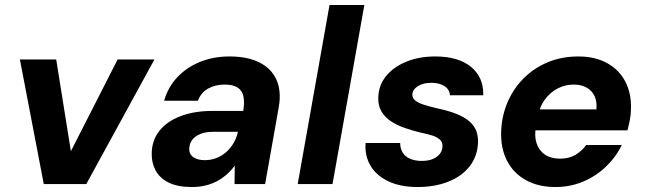

<svg xmlns="http://www.w3.org/2000/svg" viewBox="-20 -740 2596 772"><path d="M156 0 60 -501H206L265 -132L453 -501H601L327 0Z M751 12Q694 12 658 -6Q622 -24 605.5 -55Q589 -86 590 -124Q591 -176 621 -214Q651 -252 706 -273Q761 -294 835 -294H958Q964 -330 958.5 -353.5Q953 -377 934.5 -388.5Q916 -400 883 -400Q846 -400 817 -384Q788 -368 776 -335H640Q655 -389 692.5 -429Q730 -469 784 -491Q838 -513 903 -513Q975 -513 1023 -489Q1071 -465 1091.5 -419.5Q1112 -374 1101 -310L1046 0H923L924 -74Q910 -55 892 -39Q874 -23 852.5 -11.5Q831 0 805.5 6Q780 12 751 12ZM803 -96Q828 -96 850 -104.5Q872 -113 889.5 -128.5Q907 -144 919 -164.5Q931 -185 936 -208L937 -210H836Q807 -210 786 -201.5Q765 -193 753.5 -178.5Q742 -164 741 -143Q740 -120 757.5 -108Q775 -96 803 -96Z M1177 0 1305 -720H1445L1317 0Z M1659 12Q1589 12 1540.5 -11.5Q1492 -35 1469 -75Q1446 -115 1450 -165H1589Q1589 -144 1598.5 -127.5Q1608 -111 1628 -102Q1648 -93 1676 -93Q1703 -93 1721 -101Q1739 -109 1749 -122Q1759 -135 1759 -151Q1760 -168 1749.5 -178Q1739 -188 1720 -194.5Q1701 -201 1675 -206Q1641 -214 1609 -225Q1577 -236 1552.5 -252Q1528 -268 1514 -291.5Q1500 -315 1501 -347Q1502 -396 1531.5 -433Q1561 -470 1612.5 -491.5Q1664 -513 1730 -513Q1823 -513 1874 -471Q1925 -429 1923 -357H1789Q1788 -380 1767.5 -393.5Q1747 -407 1714 -407Q1681 -407 1660 -393.5Q1639 -380 1638 -360Q1638 -346 1649 -336.5Q1660 -327 1681 -320Q1702 -313 1731 -306Q1770 -298 1802 -287Q1834 -276 1857 -260Q1880 -244 1891.5 -221.5Q1903 -199 1902 -167Q1900 -112 1868.5 -71.5Q1837 -31 1782.5 -9.5Q1728 12 1659 12Z M2213 12Q2145 12 2095 -15.5Q2045 -43 2019 -93Q1993 -143 1995 -210Q1997 -272 2020 -327Q2043 -382 2084.5 -424Q2126 -466 2182 -489.5Q2238 -513 2305 -513Q2373 -513 2421.5 -486Q2470 -459 2494.5 -411.5Q2519 -364 2517 -303Q2517 -280 2512.5 -257.5Q2508 -235 2503 -216H2094L2109 -300H2378Q2381 -333 2370 -355Q2359 -377 2337.5 -388.5Q2316 -400 2287 -400Q2253 -400 2222.5 -384.5Q2192 -369 2170 -338.5Q2148 -308 2140 -260L2135 -231Q2128 -193 2137.5 -164Q2147 -135 2171 -118.5Q2195 -102 2232 -102Q2268 -102 2294 -117.5Q2320 -133 2337 -157H2480Q2457 -109 2417 -70.5Q2377 -32 2325 -10Q2273 12 2213 12Z"/></svg>

Font: DM Sans 17pt ExtraBold
Style: Italic
Weight: 800
Italic angle: -10°
Version: Version 4.004;gftools[0.9.30]